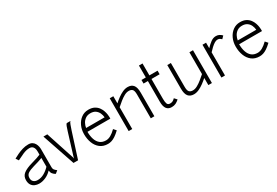

<svg xmlns="http://www.w3.org/2000/svg" viewBox="60 -1763 4026 2788"><g transform="rotate(-30 2073.0 -369.0)"><path d="M190 12Q152.5 12 119.2 -1.8Q86 -15.5 65.5 -46.2Q45 -77 45 -128Q45 -195 94.8 -233.2Q144.5 -271.5 242 -299Q300 -315.5 340.5 -328.8Q381 -342 400 -351.5V-409Q400 -418.5 397.8 -434.5Q395.5 -450.5 387.8 -467.2Q380 -484 364 -495.5Q348 -507 320 -507Q267.5 -507 209.5 -481.5Q151.5 -456 100 -429L70 -475Q101.5 -492.5 143.5 -512.8Q185.5 -533 233.8 -547.5Q282 -562 332 -562Q372 -562 397 -545.8Q422 -529.5 435.8 -504.8Q449.5 -480 454.8 -454Q460 -428 460 -409V-103Q460 -76.5 475.2 -59.2Q490.5 -42 511 -27L467 9Q440 -4 421.8 -27.2Q403.5 -50.5 400 -85Q355 -37 299.2 -12.5Q243.5 12 190 12ZM196 -44Q252 -44 304 -73.2Q356 -102.5 400 -149V-296.5Q389 -292 372.2 -285.8Q355.5 -279.5 326 -270.2Q296.5 -261 247 -247Q178.5 -228 141.2 -203.2Q104 -178.5 104 -128Q104 -88 129 -66Q154 -44 196 -44Z M768 0 581 -550H646L800.5 -78.5Q802 -73.5 804 -65.5Q806 -57.5 807 -49Q808 -57.5 810 -65.8Q812 -74 813.5 -79L924 -437.5Q938.5 -483.5 948.8 -511.2Q959 -539 971.5 -550H1034Q1021 -539 1007.5 -502.2Q994 -465.5 979.5 -421L844.5 0Z M1343 12Q1265 12 1213 -28.2Q1161 -68.5 1135 -135.8Q1109 -203 1109 -284Q1109 -359.5 1138.2 -422.8Q1167.5 -486 1219.5 -524Q1271.5 -562 1339 -562Q1398.5 -562 1437.5 -541Q1476.5 -520 1499.8 -488Q1523 -456 1534.5 -421.5Q1546 -387 1549.5 -359.2Q1553 -331.5 1553 -320V-290H1169.5Q1169.5 -218.5 1187.8 -163.8Q1206 -109 1244.2 -78Q1282.5 -47 1343 -47Q1382 -47 1422.8 -69.8Q1463.5 -92.5 1511 -139L1549 -96Q1503 -52.5 1467.5 -29.2Q1432 -6 1402 3Q1372 12 1343 12ZM1180 -348H1490.5Q1487.5 -386 1471.5 -421.5Q1455.5 -457 1423.2 -480Q1391 -503 1339 -503Q1290.5 -503 1257 -480Q1223.5 -457 1204.5 -421.5Q1185.5 -386 1180 -348Z M1693 0V-550H1753V-430.5Q1787 -461.5 1828 -491.8Q1869 -522 1912.5 -542Q1956 -562 1998 -562Q2060.5 -562 2092.2 -523.2Q2124 -484.5 2124 -395V0H2064V-400Q2064 -462.5 2044 -483.8Q2024 -505 1984 -505Q1948 -505 1908.8 -483.8Q1869.5 -462.5 1829.8 -430.5Q1790 -398.5 1753 -365.5V0Z M2410 12Q2298 12 2298 -141V-490H2225V-550H2298V-750H2358V-550H2495V-490H2358V-156Q2358 -101.5 2369 -73.5Q2380 -45.5 2415 -45.5Q2442 -45.5 2460.5 -55Q2479 -64.5 2499 -85.5L2538 -43Q2508 -16 2479 -2Q2450 12 2410 12Z M2784 12Q2722 12 2690 -27Q2658 -66 2658 -155V-550H2718V-150Q2718 -88 2738.2 -66.5Q2758.5 -45 2798 -45Q2834 -45 2873.2 -66.2Q2912.5 -87.5 2952.2 -119.8Q2992 -152 3029 -184.5V-550H3089V0H3029V-119.5Q2995 -89 2954 -58.5Q2913 -28 2869.5 -8Q2826 12 2784 12Z M3248 0V-550H3308V-457Q3348.5 -500 3390 -531Q3431.5 -562 3478 -562Q3508 -562 3531.8 -550.2Q3555.5 -538.5 3577 -516L3537 -475Q3520 -492 3506.8 -499Q3493.5 -506 3472 -506Q3448 -506 3420 -488.5Q3392 -471 3363.2 -444Q3334.5 -417 3308 -388V0Z M3886 12Q3808 12 3756 -28.2Q3704 -68.5 3678 -135.8Q3652 -203 3652 -284Q3652 -359.5 3681.2 -422.8Q3710.5 -486 3762.5 -524Q3814.5 -562 3882 -562Q3941.5 -562 3980.5 -541Q4019.5 -520 4042.8 -488Q4066 -456 4077.5 -421.5Q4089 -387 4092.5 -359.2Q4096 -331.5 4096 -320V-290H3712.5Q3712.5 -218.5 3730.8 -163.8Q3749 -109 3787.2 -78Q3825.5 -47 3886 -47Q3925 -47 3965.8 -69.8Q4006.5 -92.5 4054 -139L4092 -96Q4046 -52.5 4010.5 -29.2Q3975 -6 3945 3Q3915 12 3886 12ZM3723 -348H4033.5Q4030.5 -386 4014.5 -421.5Q3998.5 -457 3966.2 -480Q3934 -503 3882 -503Q3833.5 -503 3800 -480Q3766.5 -457 3747.5 -421.5Q3728.5 -386 3723 -348Z"/></g></svg>

Font: Junction Light
Style: Regular
Weight: 300
Designer: Caroline Hadilaksono
Foundry: Caroline Hadilaksono, Tyler Finck, The League of Moveable Type
Version: Version 2.000; ttfautohint (v1.8.3)